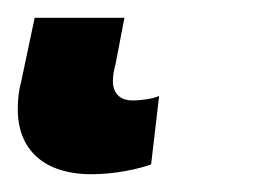

<svg xmlns="http://www.w3.org/2000/svg" viewBox="-51 38 302 216"><path d="M52 234C79 234 105 228 119 223L128 146C121 149 109 151 98 151C85 151 76 144 76 129C76 124 77 117 79 110L89 58H-12L-27 129C-30 140 -31 150 -31 161C-31 206 -2 234 52 234Z"/></svg>

Font: Noto Sans Display SemiCondensed Extra
Style: Italic
Weight: 800
Width: 4
Italic angle: -12°
Designer: Monotype Design Team
Foundry: Monotype Imaging Inc.
Version: Version 1.900